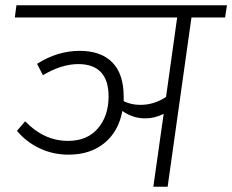

<svg xmlns="http://www.w3.org/2000/svg" viewBox="-20 -705 877 725"><path d="M830 -639H703L613 0H559L598 -275Q564 -258 528 -258Q482 -258 442 -286Q428 -209 374.5 -165Q321 -121 239 -121Q180 -121 129.5 -145Q79 -169 44 -211L75 -247Q146 -173 237 -173Q309 -173 349.5 -220Q390 -267 390 -341Q390 -402 361 -432.5Q332 -463 276 -463Q212 -463 142 -421L120 -464Q197 -513 281 -513Q361 -513 404 -469.5Q447 -426 447 -340V-323Q475 -309 510 -309Q562 -309 607 -339L649 -639H36L42 -685H837Z"/></svg>

Font: FiraGO Light
Style: Italic
Weight: 300
Italic angle: -8°
Designer: bBox Type GmbH
Foundry: bBox Type GmbH
Version: Version 1.001